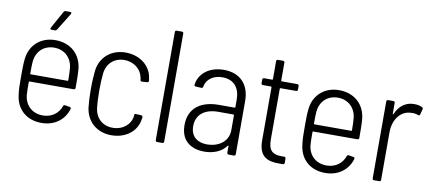

<svg xmlns="http://www.w3.org/2000/svg" viewBox="-65 -940 2693 1189"><g transform="rotate(10 1281.5 -346.0)"><path d="M293 -700H265C260 -700 255 -697 253 -693L192 -583C188 -576 191 -571 199 -571H220C225 -571 229 -574 232 -578L300 -688C304 -695 301 -700 293 -700ZM237 -39C170 -39 125 -82 118 -145C116 -167 116 -196 116 -228C116 -231 118 -232 120 -232H398C404 -232 408 -236 408 -242C408 -290 408 -327 405 -360C397 -449 333 -512 234 -512C142 -512 77 -452 67 -367C63 -334 63 -297 63 -252C63 -207 63 -168 69 -132C81 -49 143 8 236 8C319 8 379 -38 400 -108C402 -114 399 -119 393 -120L363 -125C357 -126 353 -124 351 -118C335 -71 293 -39 237 -39ZM235 -465C300 -465 345 -421 352 -359C354 -337 355 -309 355 -281C355 -278 353 -277 351 -277H120C118 -277 116 -278 116 -281C116 -310 116 -337 118 -359C125 -421 169 -465 235 -465Z M676 8C770 8 836 -49 845 -123C846 -127 847 -131 847 -135C847 -142 843 -146 837 -146L805 -148C798 -149 794 -146 794 -139V-133C789 -83 743 -39 676 -39C611 -39 567 -82 560 -145C557 -172 555 -208 555 -252C555 -294 557 -331 560 -359C566 -421 611 -465 676 -465C739 -465 783 -424 792 -378C793 -374 794 -371 795 -366V-361C796 -354 800 -352 806 -352L838 -354C845 -355 848 -358 848 -365L845 -383C835 -454 769 -512 676 -512C584 -512 519 -453 508 -370C505 -336 502 -299 502 -253C502 -209 504 -169 508 -135C520 -50 584 8 676 8Z M963 0H996C1002 0 1006 -4 1006 -10V-690C1006 -696 1002 -700 996 -700H963C957 -700 953 -696 953 -690V-10C953 -4 957 0 963 0Z M1293 -512C1205 -512 1139 -463 1130 -390C1129 -384 1133 -380 1139 -380L1174 -378C1180 -378 1184 -380 1185 -387C1193 -434 1235 -465 1292 -465C1368 -465 1403 -415 1403 -343V-297C1403 -295 1401 -293 1399 -293H1300C1188 -293 1112 -241 1112 -133C1112 -24 1190 8 1260 8C1317 8 1368 -12 1398 -53C1401 -56 1403 -55 1403 -52V-10C1403 -4 1407 0 1413 0H1446C1452 0 1456 -4 1456 -10V-345C1456 -445 1399 -512 1293 -512ZM1270 -39C1212 -39 1166 -68 1166 -136C1166 -211 1222 -250 1303 -250H1399C1401 -250 1403 -248 1403 -246V-152C1403 -76 1336 -39 1270 -39Z M1766 -471V-494C1766 -500 1762 -504 1756 -504H1658C1656 -504 1654 -506 1654 -508V-621C1654 -627 1650 -631 1644 -631H1612C1606 -631 1602 -627 1602 -621V-508C1602 -506 1600 -504 1598 -504H1547C1541 -504 1537 -500 1537 -494V-471C1537 -465 1541 -461 1547 -461H1598C1600 -461 1602 -459 1602 -457V-124C1602 -22 1654 0 1729 0H1754C1760 0 1764 -4 1764 -10V-37C1764 -43 1760 -47 1754 -47H1738C1682 -47 1654 -67 1654 -137V-457C1654 -459 1656 -461 1658 -461H1756C1762 -461 1766 -465 1766 -471Z M2021 -39C1954 -39 1909 -82 1902 -145C1900 -167 1900 -196 1900 -228C1900 -231 1902 -232 1904 -232H2182C2188 -232 2192 -236 2192 -242C2192 -290 2192 -327 2189 -360C2181 -449 2117 -512 2018 -512C1926 -512 1861 -452 1851 -367C1847 -334 1847 -297 1847 -252C1847 -207 1847 -168 1853 -132C1865 -49 1927 8 2020 8C2103 8 2163 -38 2184 -108C2186 -114 2183 -119 2177 -120L2147 -125C2141 -126 2137 -124 2135 -118C2119 -71 2077 -39 2021 -39ZM2019 -465C2084 -465 2129 -421 2136 -359C2138 -337 2139 -309 2139 -281C2139 -278 2137 -277 2135 -277H1904C1902 -277 1900 -278 1900 -281C1900 -310 1900 -337 1902 -359C1909 -421 1953 -465 2019 -465Z M2490 -508C2435 -508 2396 -475 2375 -425C2373 -421 2370 -422 2370 -426V-494C2370 -500 2366 -504 2360 -504H2327C2321 -504 2317 -500 2317 -494V-10C2317 -4 2321 0 2327 0H2360C2366 0 2370 -4 2370 -10V-311C2370 -389 2416 -450 2480 -451C2499 -453 2514 -450 2525 -445C2532 -442 2536 -445 2538 -451L2547 -485C2548 -490 2547 -495 2542 -497C2529 -504 2514 -508 2490 -508Z"/></g></svg>

Font: Barlow Semi Condensed Light
Style: Regular
Weight: 300
Width: 4
Designer: Jeremy Tribby
Foundry: Tribby Type
Version: Version 1.422;hotconv 1.0.109;makeotfexe 2.5.65596